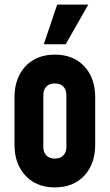

<svg xmlns="http://www.w3.org/2000/svg" viewBox="-20 -800 476 833"><path d="M218 13Q164.5 13 125.2 -10.2Q86 -33.5 64.5 -75Q43 -116.5 43 -172V-378Q43 -433.5 64.5 -475.2Q86 -517 125.2 -540Q164.5 -563 218 -563Q298.5 -563 345.8 -512.2Q393 -461.5 393 -378V-172Q393 -89 345.8 -38Q298.5 13 218 13ZM218 -112Q242 -112 255 -125.8Q268 -139.5 268 -162V-388Q268 -410.5 255 -424.2Q242 -438 218 -438Q194 -438 181 -424.2Q168 -410.5 168 -388V-162Q168 -139.5 181 -125.8Q194 -112 218 -112ZM170 -608 228 -780H363L265 -608Z"/></svg>

Font: Mohave Light
Style: Bold
Weight: 700
Version: Version 2.003